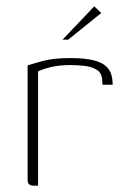

<svg xmlns="http://www.w3.org/2000/svg" viewBox="-20 -585 396 605"><path d="M100 0H86Q77 0 72 -4Q67 -8 67 -19V-379Q86 -385 117.5 -393.5Q149 -402 202 -402Q248 -402 275 -395Q302 -388 314.5 -376Q327 -364 331 -349Q335 -334 335 -318H303L302 -332Q301 -355 285 -365Q269 -375 246 -377.5Q223 -380 202 -380Q168 -380 142 -374Q116 -368 100 -360ZM177 -460 277 -565 299 -544 195 -460Z"/></svg>

Font: Genos ExtraLight
Style: Regular
Weight: 250
Designer: Robert E. Leuschke
Foundry: Robert E. Leuschke
Version: Version 1.010